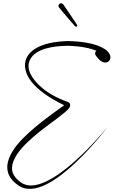

<svg xmlns="http://www.w3.org/2000/svg" viewBox="-20 -980 722 1199"><path d="M361.3 -959.7C352.4 -959.6 345.2 -952.2 345.2 -943.3C345.2 -940.3 346.6 -935.9 348.5 -933.5C351.6 -929.3 360.1 -919.2 373.1 -904C381.8 -893.7 396 -877 406.4 -864.8C418.8 -850.2 428.1 -839.4 435.8 -830.7C442.8 -822.6 446.4 -818.7 447.5 -817.3C447.5 -817.3 448.1 -816.5 448.1 -816.4C448 -816.6 448.5 -816 448.3 -816.2C449.6 -814.5 452.4 -813.1 454.6 -813.1C458.9 -813.1 462.4 -816.6 462.4 -820.9C462.4 -822.3 461.7 -824.5 460.8 -825.6C460.9 -825.5 460.6 -825.8 460.5 -825.9C460.6 -825.9 459.9 -826.8 459.9 -826.8C458.9 -828.1 456 -832.7 450.1 -841.6C443.6 -851.4 435.9 -863 425 -879C415.8 -892.6 405.4 -908 396.2 -921.5C385.2 -937.9 377.6 -949.2 374.7 -953.2C371.9 -956.8 366.1 -959.7 361.6 -959.7C361.5 -959.7 361.4 -959.7 361.3 -959.7ZM405.3 -723.6 405.1 -723.6C320.4 -721.4 249.1 -707 199.1 -675.3C162.4 -652 132.2 -616.1 136.4 -562.8C140.9 -507.4 177.9 -463.9 210.5 -433.1C224.8 -419.6 239.7 -407.7 253.9 -397.3C286.9 -373.3 334.4 -344.3 380.9 -323C359.4 -306 331.1 -287.7 308.8 -271.1C281.7 -251 215.6 -202.1 160.5 -151.5C113.1 -108.1 57.6 -51.9 34.8 13.6C8 90.4 42.5 141.8 93.9 177.5C147.2 214.1 210.1 199.7 265.5 173.1C327.7 143.3 391.8 91.8 446.7 40.5C514.5 -22.7 572.4 -89.4 604.2 -127.6C634 -163.3 653.2 -189 653.1 -189C653.1 -189 652.9 -188.8 652.8 -188.6C652.8 -188.6 635 -166.4 602 -129.4C569.2 -92.6 509.1 -27.3 440.2 33.3C383.8 82.8 319.5 131.1 258.4 157.6C206.5 180.1 151.5 190.2 108.2 157.4C63.7 124.2 40.5 85.6 64.7 24.7C87.4 -32.5 141.2 -83.9 186 -123C266.7 -193.5 321.8 -225.3 378.5 -273.6C393.4 -286.2 411.8 -298.5 417.5 -318.3C420.5 -328.9 414.9 -338.9 407.1 -341.8C330.5 -369.7 273.8 -400.4 224.4 -447.8C188.9 -481.8 133.1 -549 170.5 -612.9C206.4 -674.1 303.5 -692.9 405.2 -694.2C491.2 -691 545.3 -678.4 582.1 -662.9C577.5 -659.7 573.9 -652.6 573.9 -647.1C573.9 -635.9 581.6 -628.3 588.5 -619.7C601.4 -603.5 628 -578.8 654.6 -594.2C669 -602.5 673.9 -622.9 665 -640.8C652.1 -666.5 623.6 -682.7 590.6 -694.9C550.8 -709.8 491.7 -721.6 405.8 -723.6Z"/></svg>

Font: Sinatra
Style: Regular
Weight: 400
Designer: Fahmi
Version: Version 0.1